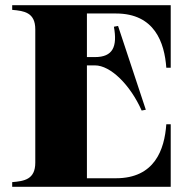

<svg xmlns="http://www.w3.org/2000/svg" viewBox="-20 -720 749 740"><path d="M427 -668C576 -668 614 -556 621 -459H638V-700H27V-682C73 -678 116 -672 116 -607V-93C116 -28 73 -22 27 -18V0H638V-241H621C614 -143 576 -33 427 -33H315V-468H346C406 -468 482 -393 526 -294L542 -297L435 -620L419 -617C433 -540 415 -500 346 -500H315V-668Z"/></svg>

Font: Sprat
Style: Bold
Weight: 700
Designer: Ethan Nakache
Foundry: Collletttivo
Version: Version 2.000;Glyphs 3.2 (3217)